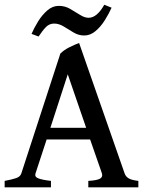

<svg xmlns="http://www.w3.org/2000/svg" viewBox="-20 -806 625 826"><path d="M180.7 -206.1 132.8 -60.1Q127.9 -45.4 144.5 -38.8Q161.1 -32.2 199.2 -27.8V0H0V-27.8Q31.7 -33.7 49.6 -39.8Q67.4 -45.9 71.8 -60.1L239.7 -575.7Q256.3 -591.8 279.1 -603Q301.8 -614.3 320.3 -621.1L516.1 -60.1Q520.5 -46.9 533 -39.1Q545.4 -31.2 575.2 -27.8V0H359.9V-27.8Q396 -29.8 409.7 -37.1Q423.3 -44.4 418.5 -60.1L367.7 -206.1ZM350.6 -256.3 271.5 -486.3 196.8 -256.3ZM460 -772.9Q448.7 -747.6 431.4 -719.7Q414.1 -691.9 391.4 -672.6Q368.7 -653.3 342.3 -653.3Q317.9 -653.3 296.4 -666.3Q274.9 -679.2 254.4 -691.9Q233.9 -704.6 212.9 -704.6Q192.4 -704.6 177.7 -689.7Q163.1 -674.8 146 -648.9L115.7 -660.2Q126.5 -685.5 143.8 -713.6Q161.1 -741.7 183.6 -761.2Q206.1 -780.8 232.9 -780.8Q259.3 -780.8 281.7 -767.8Q304.2 -754.9 324 -742.2Q343.8 -729.5 361.3 -729.5Q397 -729.5 428.7 -785.6Z"/></svg>

Font: Namdhinggo Medium
Style: Regular
Weight: 500
Designer: Victor Gaultney
Foundry: SIL International
Version: Version 3.001